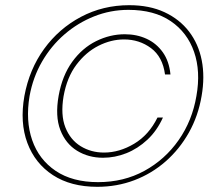

<svg xmlns="http://www.w3.org/2000/svg" viewBox="-20 -722 843 740"><path d="M478 -702Q556 -702 614 -675Q672 -648 708.5 -600.5Q745 -553 757.5 -489.5Q770 -426 757 -352Q744 -275 708 -211Q672 -147 618.5 -100Q565 -53 498 -27.5Q431 -2 355 -2Q253 -2 184 -47Q115 -92 85.5 -171Q56 -250 74 -352Q93 -455 150 -533.5Q207 -612 292 -657Q377 -702 478 -702ZM475 -684Q406 -684 343 -659Q280 -634 228.5 -589.5Q177 -545 142 -484.5Q107 -424 94 -352Q78 -257 104 -182Q130 -107 194.5 -63.5Q259 -20 358 -20Q457 -20 536.5 -63.5Q616 -107 668.5 -182Q721 -257 737 -352Q754 -447 728 -522Q702 -597 638 -640.5Q574 -684 475 -684ZM461 -590Q507 -590 545 -572.5Q583 -555 607.5 -520.5Q632 -486 637 -435H616Q607 -503 562 -536.5Q517 -570 458 -570Q408 -570 359.5 -545.5Q311 -521 274.5 -472.5Q238 -424 225 -351Q213 -279 232 -231Q251 -183 291 -158.5Q331 -134 381 -134Q440 -134 497 -168Q554 -202 587 -269H608Q585 -218 548 -183.5Q511 -149 467 -131.5Q423 -114 377 -114Q321 -114 277 -141Q233 -168 212.5 -221Q192 -274 206 -353Q220 -431 258.5 -484Q297 -537 350.5 -563.5Q404 -590 461 -590Z"/></svg>

Font: Poppins Variable
Style: Italic
Weight: 100
Italic angle: -10°
Designer: Jonny Pinhorn
Foundry: Indian Type Foundry
Version: Version 6.000